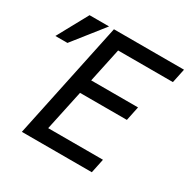

<svg xmlns="http://www.w3.org/2000/svg" viewBox="-153 -819 949 962"><g transform="rotate(30 321.5 -338.0)"><path d="M95.2 0 237.8 -675.8H643.1L626 -594.2H309.1L267.1 -397H538.1L521 -314.9H250L200.2 -82H517.1L500 0ZM209.5 -675.8 70.3 -500H0.5L96.7 -675.8Z"/></g></svg>

Font: Clear Sans
Style: Italic
Weight: 400
Italic angle: -12°
Foundry: Intel Corporation
Version: Version 1.00